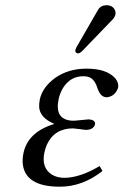

<svg xmlns="http://www.w3.org/2000/svg" viewBox="-20 -700 470 730"><path d="M384.3 -680.2Q408.7 -680.2 417.5 -660.6Q420.4 -652.8 418.9 -645Q416 -634.3 409.2 -627L291.5 -504.9Q283.7 -497.6 277.8 -497.1Q267.1 -497.1 266.1 -506.8Q266.1 -508.8 266.6 -509.8Q267.6 -514.2 270.5 -520L353 -663.1Q363.3 -679.7 384.3 -680.2ZM148.9 -121.1Q136.2 -61 178.7 -35.2Q198.7 -23.9 225.1 -23.9Q284.7 -24.4 358.9 -68.8L369.6 -49.8Q293 10.3 207 9.8Q75.2 9.8 66.4 -78.1Q64.9 -97.7 69.3 -118.2Q85.9 -197.3 184.1 -228Q186 -228.5 186.5 -229Q131.3 -252.4 128.9 -293Q128.4 -306.6 131.3 -321.8Q141.6 -369.1 190.4 -404.3Q240.2 -439 309.1 -439Q386.2 -439 418.5 -401.9Q432.1 -384.8 429.2 -367.2Q418 -333.5 386.2 -330.1Q364.3 -330.1 353.5 -357.4Q352.5 -360.4 351.1 -362.8Q340.3 -400.4 315.9 -407.7Q307.1 -410.2 296.9 -410.2Q248.5 -410.2 220.7 -367.2Q208.5 -348.1 203.1 -324.2Q187 -249 247.6 -241.7Q255.9 -240.7 264.2 -241.2Q264.6 -241.2 275.4 -242.2Q312 -246.1 316.4 -246.1Q343.8 -244.6 341.3 -227.1Q335 -206.5 306.6 -206.1Q302.7 -206.1 283.2 -209Q262.2 -211.9 257.3 -211.9Q187 -211.9 158.2 -149.9Q152.3 -135.7 148.9 -121.1Z"/></svg>

Font: Linux Biolinum Capitals O
Style: Italic Samll Caps
Weight: 400
Italic angle: -12°
Designer: Philipp H. Poll
Foundry: Philipp H. Poll
Version: Version 0.6.2